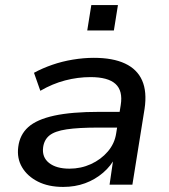

<svg xmlns="http://www.w3.org/2000/svg" viewBox="-20 -728 668 757"><path d="M229 9Q171 9 129.5 -12Q88 -33 67 -68.5Q46 -104 52 -149Q58 -197 91.5 -227Q125 -257 193.5 -272Q262 -287 372 -287H467L457 -225H369Q289 -225 242.5 -218Q196 -211 175 -194Q154 -177 150 -147Q145 -108 173.5 -85.5Q202 -63 254 -63Q299 -63 338.5 -81Q378 -99 405 -130.5Q432 -162 438 -202L456 -314Q465 -370 435.5 -397Q406 -424 337 -424Q287 -424 237 -411Q187 -398 139 -370L114 -441Q147 -459 186 -472.5Q225 -486 267.5 -493Q310 -500 350 -500Q425 -500 473 -477.5Q521 -455 540.5 -410.5Q560 -366 550 -299L502 0H412L428 -110H436Q418 -74 386.5 -47Q355 -20 315.5 -5.5Q276 9 229 9ZM324 -608 340 -708H445L429 -608Z"/></svg>

Font: Nunito Sans 10pt SemiExpanded Medium
Style: Italic
Weight: 500
Width: 6
Italic angle: -9°
Designer: Vernon Adams
Foundry: Vernon Adams
Version: Version 3.101;gftools[0.9.27]